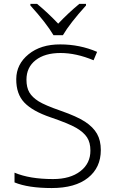

<svg xmlns="http://www.w3.org/2000/svg" viewBox="-20 -951 585 981"><path d="M495.1 -184.1Q495.1 -94.7 429.7 -42.5Q364.3 9.8 244.1 9.8Q124 9.8 54.2 -19V-68.8Q131.3 -36.1 251 -36.1Q338.9 -36.1 390.6 -76.2Q442.4 -116.2 441.9 -182.1Q441.9 -222.7 424.8 -249Q407.7 -275.4 369.1 -297.9Q330.1 -320.3 238.3 -351.6Q146.5 -382.8 104.5 -426.8Q62.5 -470.7 63 -546.9Q63.5 -623 126 -673.8Q188.5 -724.6 288.1 -724.1Q387.7 -724.1 476.1 -686L458 -643.1Q369.1 -680.2 289.1 -680.2Q209 -680.2 162.1 -643.6Q115.2 -606.9 115.2 -543.9Q115.2 -504.4 129.9 -479Q144.5 -454.1 176.8 -433.6Q209.5 -413.1 291 -384.8Q372.6 -356.4 414.6 -329.1Q456.1 -301.8 475.6 -267.6Q495.1 -233.4 495.1 -184.1ZM135.3 -931.2H169.4Q225.1 -885.3 277.3 -830.1Q330.1 -885.7 385.3 -931.2H419.4V-922.9Q336.4 -831.1 301.3 -771H253.4Q216.3 -833.5 135.3 -922.9Z"/></svg>

Font: OpenSans-Light
Style: Regular
Weight: 300
Foundry: Ascender Corporation
Version: Version 1.10